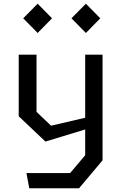

<svg xmlns="http://www.w3.org/2000/svg" viewBox="-20 -806 660 1026"><path d="M121.3 118.8H354.7L435.2 23.5V-137.7V-158.8V-513.7H528V50.8L402.5 200H136.3ZM80 -184.7V-513.7H175.2V-208.2L252.8 -134.3L487.7 -189V-130.2L222.8 -49.5ZM104 -708.2 181.2 -786.2 258 -708.2 181.2 -629.8ZM361.8 -708.2 439 -786.2 515.8 -708.2 439 -629.8Z"/></svg>

Font: Monaspace Krypton Var
Style: Regular
Weight: 400
Designer: Riley Cran and the Lettermatic Team
Version: Version 1.101 (Monaspace Krypton Var)